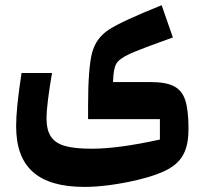

<svg xmlns="http://www.w3.org/2000/svg" viewBox="-20 -486 798 744"><path d="M606.4 -465.8C505.4 -425.3 437.5 -394 403.3 -372.1C369.1 -350.1 347.2 -320.3 336.9 -281.7C326.7 -243.2 321.3 -174.3 321.3 -75.7V-24.4H599.6V54.7C491.7 78.6 403.3 90.3 334.5 90.3C289.6 90.3 254.9 86.4 230 79.1C180.2 64 160.2 31.2 160.2 -29.8C160.2 -44.4 162.1 -67.9 166 -100.1C169.9 -131.8 175.3 -166.5 181.6 -203.1H63.5C49.3 -111.8 42.5 -43.5 42.5 2.9C42.5 162.6 127.9 238.3 308.1 238.3C366.7 238.3 443.4 228 514.2 210.9C565.4 198.7 605 184.6 632.8 168.9C689 137.2 710.4 91.3 710.4 12.7C710.4 -35.6 706.1 -72.8 697.8 -98.1C680.7 -148.9 642.1 -168 562 -168H418C418.9 -201.7 422.9 -225.1 430.2 -238.3C437.5 -251.5 454.6 -264.2 481.9 -276.9C508.8 -289.1 564.9 -310.5 649.9 -340.8Z"/></svg>

Font: SG Kara SemiBold
Style: Regular
Weight: 400
Designer: Damoon Khanjanzadeh
Version: Version 1.000